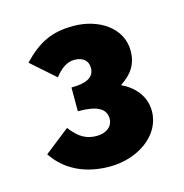

<svg xmlns="http://www.w3.org/2000/svg" viewBox="-72 -837 523 547"><g transform="rotate(-15 190.0 -563.0)"><path d="M188 -356C270 -356 344 -406 344 -478C344 -522 316 -554 278 -572C312 -594 330 -620 330 -660C330 -728 264 -770 190 -770C126 -770 86 -750 40 -702L110 -640C126 -660 144 -676 168 -676C192 -676 208 -664 208 -642C208 -612 181 -602 140 -602V-532C197 -532 222 -518 222 -488C222 -464 201 -450 174 -450C144 -450 122 -462 98 -494L24 -436C60 -382 118 -356 188 -356Z"/></g></svg>

Font: Giro Sans Black
Style: Regular
Weight: 900
Designer: Paul D. Hunt
Foundry: Adobe Systems Incorporated
Version: Version 1.000;PS 1.0;hotconv 1.0.88;makeotf.lib2.5.647800